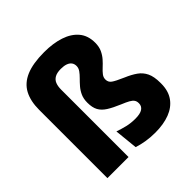

<svg xmlns="http://www.w3.org/2000/svg" viewBox="-182 -819 970 970"><g transform="rotate(-45 303.5 -333.5)"><path d="M50.9 -487.4Q50.9 -550.2 73.3 -592.2Q95.7 -634.2 145.1 -655.3Q194.5 -676.3 275.2 -676.3Q338.8 -676.3 387.4 -660.2Q436 -644.2 463.6 -611.3Q491.2 -578.4 491.2 -527.7Q491.2 -499 481.5 -478.1Q471.8 -457.2 457.7 -441.3Q443.6 -425.4 429.4 -412.5Q415.3 -399.6 405.6 -387.1Q395.9 -374.6 395.9 -360.5V-359.2Q395.9 -340.2 411.2 -329Q426.6 -317.8 471.8 -298.2Q506.3 -283.7 530.7 -266.5Q555.1 -249.4 568 -222.5Q580.9 -195.6 580.9 -151.3V-145.8Q580.9 -93.8 556.5 -59.4Q532.1 -24.9 488.2 -8.1Q444.2 8.8 384.9 8.8Q349.1 8.8 317.9 3.5Q286.8 -1.8 262.5 -9.9L249.8 -134.8Q275.8 -125.6 303.4 -118.9Q331 -112.2 363.5 -112.2Q397.7 -112.2 414.3 -123.2Q430.9 -134.3 430.9 -154V-156.2Q430.9 -169.4 424.6 -178.5Q418.4 -187.5 403.7 -195.8Q389 -204 363.5 -214.4Q322.5 -231.6 297.2 -247.6Q271.9 -263.6 260.2 -285.1Q248.6 -306.6 248.6 -340.1V-342.1Q248.6 -369 257.9 -389.6Q267.2 -410.1 281.1 -426.1Q295 -442.1 308.9 -455.8Q322.8 -469.6 332.1 -482.7Q341.5 -495.9 341.5 -510.9Q341.5 -525.4 334.1 -535.7Q326.7 -545.9 311.9 -551.4Q297.2 -556.9 274.6 -556.9Q247.2 -556.9 231.2 -547.9Q215.1 -538.9 208.4 -522.1Q201.7 -505.3 201.7 -481.5V0H50.9Z"/></g></svg>

Font: Anek Tamil Medium
Style: Regular
Weight: 500
Designer: Aadarsh Rajan (Tamil), Yesha Goshar (Latin)
Foundry: Ek Type
Version: Version 1.003